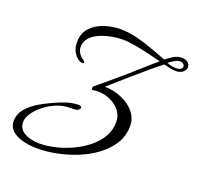

<svg xmlns="http://www.w3.org/2000/svg" viewBox="-138 -911 1131 1103"><g transform="rotate(20 427.5 -360.0)"><path d="M202 44Q151 44 109.5 33Q68 22 43.5 -1Q19 -24 19 -58Q19 -100 47.5 -134.5Q76 -169 125 -197Q174 -225 233 -249Q273 -265 298.5 -269Q324 -273 336 -273Q357 -273 357 -262Q357 -254 346.5 -246.5Q336 -239 299 -240Q255 -240 214.5 -223Q174 -206 141.5 -179.5Q109 -153 90.5 -124.5Q72 -96 72 -72Q72 -29 109.5 -8Q147 13 202 13Q245 13 295.5 1.5Q346 -10 395 -32.5Q444 -55 485 -87.5Q526 -120 550.5 -161.5Q575 -203 575 -253Q575 -293 551.5 -322Q528 -351 492.5 -367Q457 -383 421 -383Q405 -383 397 -381.5Q389 -380 384 -380Q381 -380 379.5 -385Q378 -390 378 -397Q380 -400 400.5 -417Q421 -434 449.5 -458Q478 -482 505.5 -505.5Q533 -529 549 -543Q555 -549 572.5 -564Q590 -579 612 -599Q634 -619 655 -637Q676 -655 690 -667Q652 -677 609.5 -687Q567 -697 525.5 -704.5Q484 -712 449 -712Q414 -712 376.5 -704.5Q339 -697 307 -682.5Q275 -668 255 -645Q235 -622 235 -590Q235 -574 243.5 -557.5Q252 -541 273 -526Q286 -516 286 -511Q286 -508 282.5 -507Q279 -506 275 -506Q263 -506 246.5 -518Q230 -530 218 -553Q206 -576 206 -609Q206 -663 238 -697.5Q270 -732 319 -748Q368 -764 418 -764Q467 -764 518.5 -751Q570 -738 619.5 -719.5Q669 -701 711 -686Q727 -699 752 -714.5Q777 -730 802 -730Q830 -730 842.5 -717.5Q855 -705 855 -690Q855 -674 838.5 -660Q822 -646 796 -646Q783 -646 763.5 -649.5Q744 -653 721 -659Q691 -636 646.5 -598.5Q602 -561 550 -515.5Q498 -470 444 -422Q481 -422 518.5 -411Q556 -400 587.5 -379Q619 -358 638.5 -328Q658 -298 658 -260Q658 -200 628.5 -152Q599 -104 550 -67Q501 -30 441 -5.5Q381 19 319 31.5Q257 44 202 44ZM793 -662Q810 -662 819.5 -669Q829 -676 829 -686Q829 -694 821 -700.5Q813 -707 802 -707Q784 -707 765 -695Q746 -683 735 -674Q753 -667 767.5 -664.5Q782 -662 793 -662Z"/></g></svg>

Font: Great Vibes
Style: Regular
Weight: 400
Designer: Robert E. Leuschke, Viktoriya Grabowska, Viviana Monsalve, Eben Sorkin
Foundry: Robert E. Leuschke
Version: Version 1.103; ttfautohint (v1.8.4.7-5d5b)